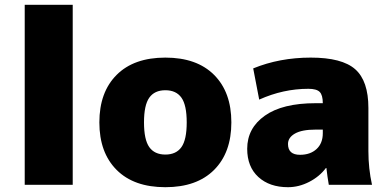

<svg xmlns="http://www.w3.org/2000/svg" viewBox="-20 -770 1623 800"><path d="M83 0V-750H283V0Z M466 -458Q538 -530 669 -530Q800 -530 872 -458Q944 -386 944 -260Q944 -134 872 -62Q800 10 669 10Q538 10 466 -62Q394 -134 394 -260Q394 -386 466 -458ZM602 -157Q624 -126 669 -126Q714 -126 736 -157Q758 -188 758 -260Q758 -332 736 -363Q714 -394 669 -394Q624 -394 602 -363Q580 -332 580 -260Q580 -188 602 -157Z M1295 -340H1325Q1325 -374 1312 -387Q1299 -400 1265 -400Q1160 -400 1060 -355L1035 -485Q1145 -530 1275 -530Q1405 -530 1460 -481.5Q1515 -433 1515 -320V-140Q1515 -68 1530 0H1350Q1344 -34 1340 -70H1338Q1311 -34 1268 -12Q1225 10 1180 10Q1103 10 1056.5 -32.5Q1010 -75 1010 -150Q1010 -236 1083.5 -288Q1157 -340 1295 -340ZM1180 -170Q1180 -125 1230 -125Q1273 -125 1299 -149Q1325 -173 1325 -215V-230H1295Q1238 -230 1209 -213.5Q1180 -197 1180 -170Z"/></svg>

Font: M PLUS 1p Black
Style: Regular
Weight: 900
Version: Version 1.061